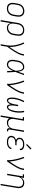

<svg xmlns="http://www.w3.org/2000/svg" viewBox="2495 -3300 1010 6040"><g transform="rotate(90 3000.0 -280.0)"><path d="M248 8Q219 8 190.5 2Q162 -4 138.5 -19.5Q115 -35 99.5 -58.5Q84 -82 76.5 -109Q69 -136 69.5 -166Q70 -196 75 -226L94 -336Q98 -363 107 -389.5Q116 -416 132 -440.5Q148 -465 170 -484.5Q192 -504 218 -516Q244 -528 271.5 -534.5Q299 -541 327 -541Q356 -541 384.5 -533.5Q413 -526 436.5 -510.5Q460 -495 475.5 -472Q491 -449 498.5 -421.5Q506 -394 505.5 -364Q505 -334 500 -304L482 -194Q477 -167 468 -140.5Q459 -114 443 -89.5Q427 -65 405 -45.5Q383 -26 357 -13.5Q331 -1 303 3.5Q275 8 248 8ZM249 -30Q272 -30 295 -34.5Q318 -39 339 -49.5Q360 -60 378 -77Q396 -94 408.5 -114Q421 -134 428.5 -156Q436 -178 440 -201L458 -311Q462 -334 462.5 -358Q463 -382 458 -404Q453 -426 441 -445Q429 -464 411 -476.5Q393 -489 370 -494.5Q347 -500 323 -500Q301 -500 278.5 -495Q256 -490 235 -479.5Q214 -469 196 -452.5Q178 -436 165.5 -415.5Q153 -395 146 -373.5Q139 -352 135 -329L117 -219Q113 -196 112.5 -172.5Q112 -149 117 -127Q122 -105 133.5 -86Q145 -67 163 -54Q181 -41 203.5 -35.5Q226 -30 249 -30Z M612 205 702 -336Q706 -362 714.5 -388.5Q723 -415 738 -439Q753 -463 774.5 -483Q796 -503 821.5 -515.5Q847 -528 874 -533Q901 -538 928 -538Q957 -538 985.5 -531.5Q1014 -525 1037 -510Q1060 -495 1076 -471.5Q1092 -448 1099 -420.5Q1106 -393 1105.5 -363.5Q1105 -334 1100 -304L1082 -194Q1077 -168 1068.5 -142Q1060 -116 1045 -92Q1030 -68 1009 -48Q988 -28 963 -15Q938 -2 911.5 3Q885 8 858 8Q830 8 803 1Q776 -6 756 -23Q736 -40 724.5 -64Q713 -88 708 -114L655 205ZM850 -30Q873 -30 895.5 -34.5Q918 -39 939 -50Q960 -61 978 -77.5Q996 -94 1009 -114Q1022 -134 1029 -156Q1036 -178 1040 -201L1058 -311Q1062 -334 1062.5 -357.5Q1063 -381 1058 -403Q1053 -425 1041.5 -444Q1030 -463 1012.5 -476Q995 -489 972.5 -494.5Q950 -500 927 -500Q905 -500 882.5 -495.5Q860 -491 839.5 -480Q819 -469 802 -452Q785 -435 773 -415Q761 -395 754 -373Q747 -351 743 -329L726 -223Q722 -200 721 -176.5Q720 -153 724 -131Q728 -109 738.5 -89Q749 -69 766 -55.5Q783 -42 805 -36Q827 -30 850 -30Z M1372 205 1407 -6Q1415 -52 1414.5 -97.5Q1414 -143 1409.5 -187.5Q1405 -232 1396 -275Q1387 -318 1375 -359.5Q1363 -401 1348 -442Q1333 -483 1314 -521L1352 -538Q1378 -485 1397 -429Q1416 -373 1430 -315Q1444 -257 1451.5 -196Q1459 -135 1457 -73Q1480 -105 1502 -137Q1524 -169 1545 -202Q1566 -235 1586 -268Q1606 -301 1624 -335.5Q1642 -370 1656.5 -405Q1671 -440 1677 -477L1686 -530H1729L1720 -477Q1715 -444 1702.5 -412.5Q1690 -381 1675 -350Q1660 -319 1642.5 -289Q1625 -259 1607 -229.5Q1589 -200 1570 -171Q1551 -142 1531 -113.5Q1511 -85 1490.5 -56.5Q1470 -28 1449 0L1415 205Z M2018 8Q1990 8 1963 1Q1936 -6 1915.5 -23Q1895 -40 1882.5 -63.5Q1870 -87 1865 -114Q1860 -141 1861.5 -169Q1863 -197 1867 -226L1886 -336Q1890 -361 1897.5 -386Q1905 -411 1918.5 -435Q1932 -459 1951 -479Q1970 -499 1993.5 -513Q2017 -527 2042.5 -532.5Q2068 -538 2094 -538Q2117 -538 2138 -529.5Q2159 -521 2174 -506Q2189 -491 2199 -471Q2209 -451 2216 -430Q2223 -409 2227 -387Q2231 -365 2235 -343Q2251 -390 2267.5 -436.5Q2284 -483 2300 -530H2343Q2318 -463 2294 -395.5Q2270 -328 2243 -261Q2248 -196 2251 -130.5Q2254 -65 2257 0H2214Q2213 -46 2212 -92Q2211 -138 2210 -184Q2200 -162 2189.5 -140.5Q2179 -119 2166 -99Q2153 -79 2138 -59.5Q2123 -40 2104 -25Q2085 -10 2063 -1Q2041 8 2018 8ZM2018 -30Q2044 -30 2067.5 -44.5Q2091 -59 2109 -79.5Q2127 -100 2140.5 -123Q2154 -146 2165.5 -170Q2177 -194 2187.5 -218.5Q2198 -243 2207 -268Q2206 -292 2203.5 -316Q2201 -340 2197.5 -363.5Q2194 -387 2187.5 -410Q2181 -433 2169.5 -453Q2158 -473 2138 -486.5Q2118 -500 2094 -500Q2073 -500 2052 -494.5Q2031 -489 2012 -477Q1993 -465 1978 -448Q1963 -431 1953 -411Q1943 -391 1937 -370.5Q1931 -350 1927 -329L1909 -219Q1906 -197 1904.5 -175Q1903 -153 1906 -132Q1909 -111 1917 -91.5Q1925 -72 1940 -57.5Q1955 -43 1975.5 -36.5Q1996 -30 2018 -30Z M2615 0Q2621 -34 2619 -68.5Q2617 -103 2612.5 -137Q2608 -171 2602 -204Q2596 -237 2589 -269.5Q2582 -302 2573.5 -334.5Q2565 -367 2556 -398.5Q2547 -430 2536 -461.5Q2525 -493 2513 -523L2552 -538Q2574 -484 2591.5 -427Q2609 -370 2622.5 -312Q2636 -254 2647 -195Q2658 -136 2661 -75Q2683 -106 2705 -138.5Q2727 -171 2747.5 -203.5Q2768 -236 2787.5 -269Q2807 -302 2824.5 -336Q2842 -370 2856.5 -405.5Q2871 -441 2877 -477L2886 -530H2929L2920 -477Q2915 -445 2903 -413.5Q2891 -382 2876.5 -351Q2862 -320 2845.5 -290Q2829 -260 2811 -230.5Q2793 -201 2774.5 -172Q2756 -143 2737 -114Q2718 -85 2698 -56.5Q2678 -28 2658 0Z M3139 8Q3119 8 3102.5 -1.5Q3086 -11 3076 -26.5Q3066 -42 3060.5 -60Q3055 -78 3052.5 -97Q3050 -116 3049.5 -135.5Q3049 -155 3050 -174.5Q3051 -194 3053 -214Q3055 -234 3058 -254Q3064 -290 3074 -327Q3084 -364 3096.5 -399.5Q3109 -435 3124.5 -470Q3140 -505 3157 -538L3195 -520Q3178 -488 3163 -455Q3148 -422 3136 -387.5Q3124 -353 3115 -318Q3106 -283 3100 -248Q3098 -235 3096.5 -222.5Q3095 -210 3094 -197.5Q3093 -185 3092 -172.5Q3091 -160 3091 -148Q3091 -136 3091.5 -123.5Q3092 -111 3094 -99Q3096 -87 3099 -75.5Q3102 -64 3108 -54Q3114 -44 3124 -37Q3134 -30 3146 -30Q3163 -30 3177.5 -42Q3192 -54 3202.5 -69Q3213 -84 3220 -100Q3227 -116 3233 -132Q3239 -148 3244 -165Q3249 -182 3253 -198.5Q3257 -215 3260 -231.5Q3263 -248 3266 -265L3279 -345H3322L3309 -265Q3307 -252 3305 -238.5Q3303 -225 3301.5 -211.5Q3300 -198 3299 -185Q3298 -172 3297.5 -158.5Q3297 -145 3297.5 -132Q3298 -119 3299.5 -106Q3301 -93 3304 -80.5Q3307 -68 3312.5 -57Q3318 -46 3328 -38Q3338 -30 3352 -30Q3368 -30 3382.5 -41.5Q3397 -53 3407 -67.5Q3417 -82 3424.5 -97.5Q3432 -113 3438 -129Q3444 -145 3448.5 -161Q3453 -177 3457 -193.5Q3461 -210 3464.5 -226Q3468 -242 3471 -259Q3482 -328 3481 -395.5Q3480 -463 3467 -530L3508 -538Q3522 -468 3523.5 -397Q3525 -326 3513 -254Q3510 -234 3505.5 -214Q3501 -194 3495.5 -174.5Q3490 -155 3483 -135.5Q3476 -116 3467 -97Q3458 -78 3446.5 -59.5Q3435 -41 3420 -26Q3405 -11 3385.5 -1.5Q3366 8 3346 8Q3331 8 3318 3Q3305 -2 3296 -12Q3287 -22 3281.5 -34Q3276 -46 3272 -59Q3268 -72 3266 -86Q3264 -100 3263 -114Q3257 -100 3250 -86Q3243 -72 3235 -59Q3227 -46 3217 -33.5Q3207 -21 3195 -11.5Q3183 -2 3168 3Q3153 8 3139 8Z M3612 205 3727 -492H3665V-530H3777L3725 -219Q3721 -196 3720.5 -173Q3720 -150 3724 -128.5Q3728 -107 3738.5 -87.5Q3749 -68 3766 -55Q3783 -42 3804.5 -36Q3826 -30 3849 -30Q3871 -30 3893 -34.5Q3915 -39 3935.5 -49.5Q3956 -60 3973 -76.5Q3990 -93 4002 -112.5Q4014 -132 4020.5 -153.5Q4027 -175 4031 -197L4086 -530H4129L4055 -81Q4053 -71 4054.5 -61Q4056 -51 4062 -44Q4068 -37 4077.5 -33.5Q4087 -30 4097 -30H4112V8H4091Q4073 8 4055.5 3Q4038 -2 4026.5 -14.5Q4015 -27 4012 -45Q4009 -63 4012 -81L4014 -95Q4001 -71 3982.5 -50.5Q3964 -30 3940.5 -16.5Q3917 -3 3891 2.5Q3865 8 3840 8Q3818 8 3796.5 4Q3775 0 3757 -9Q3739 -18 3724.5 -32.5Q3710 -47 3700 -65L3655 205Z M4447 8Q4421 8 4396 5Q4371 2 4348 -5.5Q4325 -13 4305.5 -26.5Q4286 -40 4272.5 -59.5Q4259 -79 4255 -104Q4251 -129 4255 -154Q4259 -177 4270.5 -199Q4282 -221 4301.5 -236.5Q4321 -252 4343.5 -262Q4366 -272 4389 -278Q4370 -285 4353.5 -297.5Q4337 -310 4326.5 -327.5Q4316 -345 4313 -367Q4310 -389 4314 -410Q4317 -432 4327.5 -452.5Q4338 -473 4355.5 -488Q4373 -503 4394 -513Q4415 -523 4436.5 -528.5Q4458 -534 4479.5 -536Q4501 -538 4523 -538Q4545 -538 4567 -536Q4589 -534 4609.5 -528.5Q4630 -523 4649 -513Q4668 -503 4681.5 -487.5Q4695 -472 4701 -451Q4707 -430 4703 -408Q4703 -406 4702.5 -404Q4702 -402 4702 -400H4659Q4660 -402 4660 -403.5Q4660 -405 4660 -406Q4663 -422 4658 -437.5Q4653 -453 4642 -464Q4631 -475 4617 -482Q4603 -489 4587.5 -493Q4572 -497 4555.5 -498.5Q4539 -500 4523 -500Q4506 -500 4489 -498.5Q4472 -497 4455 -493Q4438 -489 4421.5 -482Q4405 -475 4390.5 -464Q4376 -453 4367.5 -437Q4359 -421 4356 -404Q4353 -387 4356 -369.5Q4359 -352 4369 -339Q4379 -326 4393.5 -317Q4408 -308 4424 -303Q4440 -298 4457.5 -296.5Q4475 -295 4493 -295H4552L4545 -256H4486Q4467 -256 4448 -254.5Q4429 -253 4409.5 -249Q4390 -245 4371.5 -237Q4353 -229 4337 -216.5Q4321 -204 4311 -186Q4301 -168 4298 -149Q4294 -130 4298 -111.5Q4302 -93 4312.5 -78.5Q4323 -64 4338.5 -54.5Q4354 -45 4372 -39.5Q4390 -34 4409 -32Q4428 -30 4447 -30Q4465 -30 4483.5 -32Q4502 -34 4520.5 -38Q4539 -42 4557 -50Q4575 -58 4590.5 -70Q4606 -82 4617 -99Q4628 -116 4631 -134H4674Q4667 -98 4643 -68.5Q4619 -39 4586 -21.5Q4553 -4 4517.5 2Q4482 8 4447 8ZM4537 -598 4510 -622 4652 -765 4684 -735Z M5015 0Q5021 -34 5019 -68.5Q5017 -103 5012.5 -137Q5008 -171 5002 -204Q4996 -237 4989 -269.5Q4982 -302 4973.5 -334.5Q4965 -367 4956 -398.5Q4947 -430 4936 -461.5Q4925 -493 4913 -523L4952 -538Q4974 -484 4991.5 -427Q5009 -370 5022.5 -312Q5036 -254 5047 -195Q5058 -136 5061 -75Q5083 -106 5105 -138.5Q5127 -171 5147.5 -203.5Q5168 -236 5187.5 -269Q5207 -302 5224.5 -336Q5242 -370 5256.5 -405.5Q5271 -441 5277 -477L5286 -530H5329L5320 -477Q5315 -445 5303 -413.5Q5291 -382 5276.5 -351Q5262 -320 5245.5 -290Q5229 -260 5211 -230.5Q5193 -201 5174.5 -172Q5156 -143 5137 -114Q5118 -85 5098 -56.5Q5078 -28 5058 0Z M5765 205 5850 -311Q5854 -334 5855 -357Q5856 -380 5851.5 -401.5Q5847 -423 5836.5 -442.5Q5826 -462 5809.5 -475Q5793 -488 5771 -494Q5749 -500 5726 -500Q5704 -500 5682 -495.5Q5660 -491 5639.5 -480.5Q5619 -470 5602 -453.5Q5585 -437 5573 -417.5Q5561 -398 5554.5 -376.5Q5548 -355 5544 -333L5489 0H5446L5527 -492H5465V-530H5577L5561 -435Q5574 -459 5593 -479.5Q5612 -500 5635 -513.5Q5658 -527 5684 -532.5Q5710 -538 5735 -538Q5764 -538 5791 -531Q5818 -524 5839.5 -507.5Q5861 -491 5874 -467.5Q5887 -444 5893 -417Q5899 -390 5898 -361.5Q5897 -333 5892 -304L5807 205Z"/></g></svg>

Font: Iosevka Curly Slab XLtExObl
Style: Regular
Weight: 200
Width: 7
Italic angle: -9°
Monospace: yes
Designer: Belleve Invis
Foundry: Belleve Invis
Version: Version 11.0.0; ttfautohint (v1.8.3)